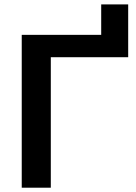

<svg xmlns="http://www.w3.org/2000/svg" viewBox="-20 -873 632 893"><path d="M81.1 0H216.3V-606.9H576.2V-852.5H450.7V-710.9H81.1Z"/></svg>

Font: Roboto Flex
Style: wght 600 wdth 140 opsz 13.0 GRAD 0.00 slnt 0.00 XTRA 468 XOPQ 96 YOPQ 79 YTLC 514 YTUC 712 YTAS 750 YTDE -203.00 YTFI 738
Weight: 600
Width: 8
Designer: Berlow after Robertson
Foundry: Google
Version: Version 3.100